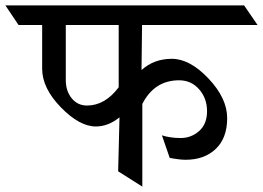

<svg xmlns="http://www.w3.org/2000/svg" viewBox="-89 -695 979 715"><path d="M268 -224Q207 -224 137.5 -295.5Q68 -367 68 -439V-602H-20L-69 -675H820L870 -602H440L438 -434Q484 -476 551 -476Q618 -476 687.5 -402.5Q757 -329 757 -255Q757 -181 714.5 -140.5Q672 -100 602 -100Q580 -100 543 -107L514 -191Q545 -181 584 -181Q623 -181 652.5 -207Q682 -233 682 -281Q682 -329 652.5 -362.5Q623 -396 578 -396Q486 -396 441 -308V0L351 -57L356 -258Q314 -224 268 -224ZM235 -302Q302 -302 353 -370V-602H156V-397Q156 -356 178 -329Q200 -302 235 -302Z"/></svg>

Font: Halant Medium
Style: Regular
Weight: 500
Designer: Hitesh Malaviya (Devanagari), Satya Rajpurohit (Latin)
Foundry: Indian Type Foundry
Version: Version 1.101;PS 1.0;hotconv 1.0.78;makeotf.lib2.5.61930; tt